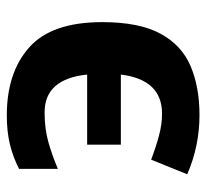

<svg xmlns="http://www.w3.org/2000/svg" viewBox="-41 -555 606 564"><g transform="rotate(90 262.0 -273.0)"><path d="M319 10Q193 10 119 -56Q45 -122 45 -270Q45 -379 79 -441.5Q113 -504 174.5 -530Q236 -556 318 -556Q409 -556 492 -520L449 -414Q412 -428 378.5 -437Q345 -446 314 -446Q214 -446 199 -325H405V-226H199Q212 -101 310 -101Q358 -101 397 -112Q436 -123 476 -140V-26Q441 -8 403.5 1Q366 10 319 10Z"/></g></svg>

Font: Noto Sans
Style: Bold
Weight: 700
Designer: Monotype Design Team
Foundry: Monotype Imaging Inc.
Version: Version 2.000;GOOG;noto-source:20170915:90ef993387c0; ttfaut